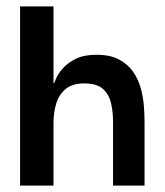

<svg xmlns="http://www.w3.org/2000/svg" viewBox="-20 -583 519 603"><path d="M43 0V-563H148V-322H150Q151 -325 157 -338.5Q163 -352 178 -369Q193 -386 218.5 -398.5Q244 -411 283 -411Q326 -411 354 -396Q382 -381 398.5 -357Q415 -333 422.5 -304.5Q430 -276 432 -248.5Q434 -221 434 -199V0H335V-200Q335 -233 328.5 -260Q322 -287 303 -304Q284 -321 245 -321Q206 -321 185 -302.5Q164 -284 156 -256Q148 -228 148 -196V0Z"/></svg>

Font: Darker Grotesque
Style: Bold
Weight: 700
Designer: Gabriel Lam
Foundry: TypeRant
Version: Version 1.000;gftools[0.9.28]